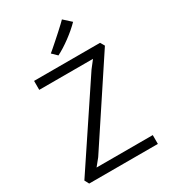

<svg xmlns="http://www.w3.org/2000/svg" viewBox="-234 -1109 1088 1225"><g transform="rotate(-30 309.5 -497.0)"><path d="M52 0 35 -32 429 -623 471 -677H75V-743H561L579 -712L186 -117L144 -65H558V0ZM291 -806 255 -841Q261.5 -846 278.8 -861Q296 -876 318.5 -895.8Q341 -915.5 363 -935.5Q385 -955.5 402 -971.5Q419 -987.5 425 -994L479 -945Q441 -906 388.5 -867.2Q336 -828.5 291 -806Z"/></g></svg>

Font: Merriweather Sans Light
Style: Regular
Weight: 300
Designer: Eben Sorkin
Foundry: Eben Sorkin
Version: Version 2.001; ttfautohint (v1.8.3)